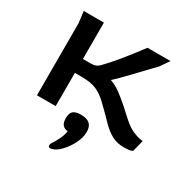

<svg xmlns="http://www.w3.org/2000/svg" viewBox="-181 -759 1160 1171"><g transform="rotate(30 399.0 -174.0)"><path d="M551 -64Q513 -104 459 -156Q417 -198 376.5 -216Q336 -234 269 -234H222V0H90V-508L80 -588H222V-332H278Q298 -332 311 -337Q324 -342 335 -353Q408 -426 529 -588H691L650 -528Q477 -344 434 -306Q460 -297 482.5 -283.5Q505 -270 539 -242Q580 -209 622 -169L642 -151Q687 -110 727 -95.5Q767 -81 788 -81L768 0Q755 10 707 10Q660 10 624 -8.5Q588 -27 551 -64ZM322 240Q307 240 307 226Q307 219 312 209Q327 188 342 157.5Q357 127 362 97Q336 93 324 78Q312 63 312 32Q312 -3 328.5 -17.5Q345 -32 383 -32Q424 -32 444.5 -14Q465 4 465 43Q465 81 444 123.5Q423 166 392 198.5Q361 231 333 238Q325 240 322 240Z"/></g></svg>

Font: Gold
Style: Regular
Weight: 400
Designer: jaiki
Version: Version 1.000